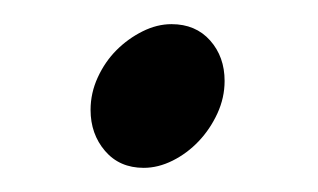

<svg xmlns="http://www.w3.org/2000/svg" viewBox="-20 -346 263 159"><path d="M55 -255Q55 -235 67 -221Q79 -207 99 -207Q111 -207 123 -213Q135 -219 144.5 -229Q154 -239 160 -252Q166 -265 166 -279Q166 -299 154 -312.5Q142 -326 122 -326Q110 -326 98 -320Q86 -314 76.5 -304.5Q67 -295 61 -282Q55 -269 55 -255Z"/></svg>

Font: Vermiglione
Style: Italic
Weight: 400
Italic angle: -11°
Version: Version 1.105